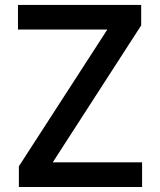

<svg xmlns="http://www.w3.org/2000/svg" viewBox="-20 -747 639 767"><path d="M547.6 -98.4V0H55.4V-82.7L408.7 -628.9H51.8V-727.3H544V-645.6L190.7 -98.4Z"/></svg>

Font: Interface Medium
Style: Regular
Weight: 500
Designer: Rasmus Andersson
Foundry: rsms
Version: Version 1.8